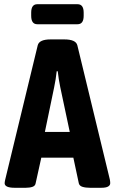

<svg xmlns="http://www.w3.org/2000/svg" viewBox="-20 -889 545 911"><path d="M50 2Q2 2 2 -20Q2 -24 3 -28.5Q4 -33 5 -38L159 -674Q166 -702 220 -702H285Q340 -702 347 -674L501 -38Q502 -33 502.5 -28.5Q503 -24 503 -20Q503 -10 493 -4Q483 2 460 2H407Q386 2 371.5 -2.5Q357 -7 354 -19L328 -141H176L149 -19Q147 -7 134 -2.5Q121 2 102 2ZM193 -263H311L266 -475Q262 -494 259 -513Q256 -532 254 -551H249Q247 -532 244 -513Q241 -494 237 -475ZM157 -774Q128 -774 128 -814V-829Q128 -869 157 -869H348Q377 -869 377 -829V-814Q377 -774 348 -774Z"/></svg>

Font: Asap Condensed VF Beta
Style: Regular
Weight: 400
Designer: Pablo Cosgaya
Foundry: Omnibus-Type
Version: Version 1.008